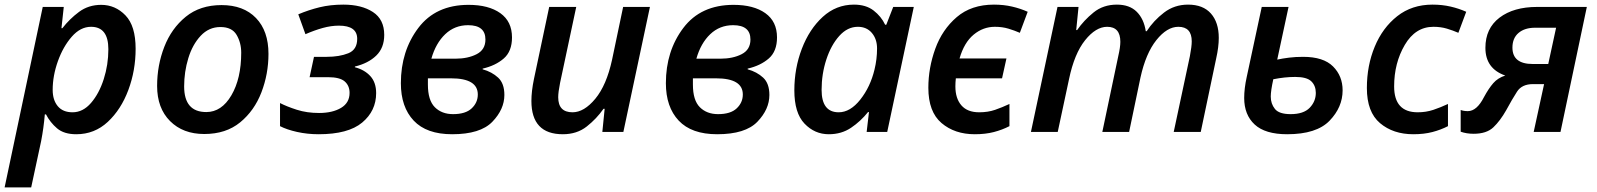

<svg xmlns="http://www.w3.org/2000/svg" viewBox="-47 -571 6913 831"><path d="M-27 240H88L131 40Q142 -17 147 -76H152Q170 -41 200 -15.5Q230 10 283 10Q362 10 419.5 -43.5Q477 -97 508.5 -181.5Q540 -266 540 -360Q540 -459 496 -504.5Q452 -550 391 -550Q336 -550 295 -519.5Q254 -489 223 -449H219L229 -541H138ZM267 -85Q225 -85 203 -111.5Q181 -138 181 -182Q181 -243 203.5 -306Q226 -369 263.5 -412Q301 -455 347 -455Q422 -455 422 -358Q422 -291 402 -228.5Q382 -166 347 -125.5Q312 -85 267 -85Z M837 9Q931 9 992.5 -41.5Q1054 -92 1084.5 -171.5Q1115 -251 1115 -338Q1115 -437 1061 -493Q1007 -549 912 -549Q819 -549 757 -498.5Q695 -448 664 -368Q633 -288 633 -199Q633 -103 689 -47Q745 9 837 9ZM846 -86Q750 -86 750 -197Q750 -260 768 -319Q786 -378 821.5 -416Q857 -454 907 -454Q957 -454 977 -420Q997 -386 997 -343Q997 -231 954.5 -158.5Q912 -86 846 -86Z M1332 10Q1460 10 1520.5 -40.5Q1581 -91 1581 -168Q1581 -214 1556 -241.5Q1531 -269 1489 -280V-283Q1547 -297 1581.5 -330.5Q1616 -364 1616 -420Q1616 -487 1567 -519Q1518 -551 1439 -551Q1383 -551 1336 -539.5Q1289 -528 1244 -509L1275 -423Q1314 -440 1350 -450Q1386 -460 1420 -460Q1499 -460 1499 -403Q1499 -356 1460.5 -340.5Q1422 -325 1367 -325H1312L1293 -237H1372Q1424 -237 1445 -218.5Q1466 -200 1466 -169Q1466 -126 1429 -104Q1392 -82 1334 -82Q1281 -82 1237.5 -96Q1194 -110 1165 -125V-25Q1194 -10 1238.5 0Q1283 10 1332 10Z M1910 10Q2032 10 2084 -44Q2136 -98 2136 -160Q2136 -210 2109 -235Q2082 -260 2042 -271V-274Q2098 -287 2133.5 -318Q2169 -349 2169 -409Q2169 -478 2118.5 -514Q2068 -550 1981 -550Q1839 -550 1763.5 -450Q1688 -350 1688 -211Q1688 -108 1743.5 -49Q1799 10 1910 10ZM1820 -317Q1839 -384 1880 -423Q1921 -462 1979 -462Q2054 -462 2054 -400Q2054 -356 2016 -336.5Q1978 -317 1924 -317ZM1914 -77Q1865 -77 1835 -107Q1805 -137 1805 -205V-232H1905Q2021 -232 2021 -162Q2021 -127 1994.5 -102Q1968 -77 1914 -77Z M2389 10Q2450 10 2492.5 -23.5Q2535 -57 2565 -100H2570L2560 0H2651L2766 -541H2650L2602 -312Q2578 -202 2529.5 -143.5Q2481 -85 2431 -85Q2369 -85 2369 -150Q2369 -172 2377 -212L2447 -541H2330L2264 -229Q2253 -176 2253 -134Q2253 10 2389 10Z M3057 10Q3179 10 3231 -44Q3283 -98 3283 -160Q3283 -210 3256 -235Q3229 -260 3189 -271V-274Q3245 -287 3280.5 -318Q3316 -349 3316 -409Q3316 -478 3265.5 -514Q3215 -550 3128 -550Q2986 -550 2910.5 -450Q2835 -350 2835 -211Q2835 -108 2890.5 -49Q2946 10 3057 10ZM2967 -317Q2986 -384 3027 -423Q3068 -462 3126 -462Q3201 -462 3201 -400Q3201 -356 3163 -336.5Q3125 -317 3071 -317ZM3061 -77Q3012 -77 2982 -107Q2952 -137 2952 -205V-232H3052Q3168 -232 3168 -162Q3168 -127 3141.5 -102Q3115 -77 3061 -77Z M3540 10Q3595 10 3636.5 -18Q3678 -46 3710 -86H3714L3704 0H3793L3908 -541H3819L3789 -464H3784Q3767 -500 3734 -525.5Q3701 -551 3649 -551Q3572 -551 3514 -498Q3456 -445 3423.5 -360Q3391 -275 3391 -180Q3391 -82 3435 -36Q3479 10 3540 10ZM3583 -85Q3509 -85 3509 -182Q3509 -251 3529.5 -313.5Q3550 -376 3585.5 -415.5Q3621 -455 3666 -455Q3704 -455 3726.5 -428.5Q3749 -402 3749 -361Q3749 -315 3738 -270Q3720 -195 3676.5 -140Q3633 -85 3583 -85Z M4172 10Q4218 10 4254.5 0.5Q4291 -9 4322 -25V-121Q4290 -106 4259.5 -95.5Q4229 -85 4191 -85Q4140 -85 4114 -115Q4088 -145 4088 -197Q4088 -206 4088.5 -214.5Q4089 -223 4090 -232H4290L4309 -318H4106Q4126 -387 4167 -421Q4208 -455 4259 -455Q4291 -455 4317.5 -447Q4344 -439 4367 -429L4401 -520Q4370 -534 4333.5 -542.5Q4297 -551 4255 -551Q4157 -551 4094 -497Q4031 -443 4001 -360Q3971 -277 3971 -191Q3971 -87 4028 -38.5Q4085 10 4172 10Z M4415 0H4531L4580 -229Q4603 -339 4649.5 -397Q4696 -455 4745 -455Q4802 -455 4802 -390Q4802 -367 4793 -328L4724 0H4840L4889 -235Q4912 -340 4958 -397.5Q5004 -455 5053 -455Q5111 -455 5111 -392Q5111 -370 5103 -328L5033 0H5150L5217 -319Q5228 -368 5228 -407Q5228 -474 5194 -512.5Q5160 -551 5095 -551Q5036 -551 4991 -516.5Q4946 -482 4916 -436H4912Q4904 -489 4873 -520Q4842 -551 4787 -551Q4728 -551 4686 -517Q4644 -483 4615 -441H4611L4621 -541H4530Z M5524 10Q5651 10 5707.5 -48.5Q5764 -107 5764 -180Q5764 -242 5722.5 -283.5Q5681 -325 5593 -325Q5560 -325 5532 -321.5Q5504 -318 5481 -313L5530 -541H5414L5349 -238Q5338 -188 5338 -147Q5338 -74 5383.5 -32Q5429 10 5524 10ZM5539 -77Q5489 -77 5471 -99.5Q5453 -122 5453 -153Q5453 -178 5464 -228Q5514 -238 5559 -238Q5609 -238 5628.5 -219Q5648 -200 5648 -169Q5648 -132 5621.5 -104.5Q5595 -77 5539 -77Z M6070 10Q6116 10 6152.5 0.5Q6189 -9 6220 -25V-121Q6188 -106 6156.5 -95.5Q6125 -85 6089 -85Q5987 -85 5987 -197Q5987 -298 6033 -376.5Q6079 -455 6157 -455Q6189 -455 6215.5 -447Q6242 -439 6265 -429L6299 -520Q6268 -534 6231.5 -542.5Q6195 -551 6153 -551Q6064 -551 6000.5 -501Q5937 -451 5903 -369Q5869 -287 5869 -190Q5869 -86 5926 -38Q5983 10 6070 10Z M6331 8Q6387 8 6416.5 -20Q6446 -48 6472 -94Q6498 -142 6519 -174.5Q6540 -207 6588 -207H6636L6591 0H6707L6821 -541H6606Q6504 -541 6443 -494.5Q6382 -448 6382 -364Q6382 -274 6468 -244Q6436 -234 6416 -211Q6396 -188 6376 -151Q6345 -90 6306 -90Q6288 -90 6275 -95V-1Q6300 8 6331 8ZM6587 -294Q6499 -294 6499 -365Q6499 -406 6525.5 -428.5Q6552 -451 6597 -451H6688L6654 -294Z"/></svg>

Font: Noto Sans UI Medium
Style: Italic
Weight: 500
Italic angle: -12°
Designer: Monotype Design Team
Foundry: Monotype Imaging Inc.
Version: Version 1.901